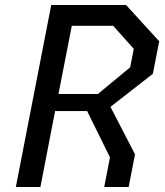

<svg xmlns="http://www.w3.org/2000/svg" viewBox="-20 -750 660 770"><path d="M43.5 0H142L201 -304.5H329.5L421 -119L398 0H496L521.5 -131L423 -321.5L593 -454L618.5 -584.5L485.5 -730H185.5ZM214.5 -373 268 -646.5H434L516.5 -554L502 -480L372.5 -373Z"/></svg>

Font: Monaspace Krypton
Style: Italic
Weight: 400
Italic angle: -11°
Designer: Riley Cran & the Lettermatic Team
Foundry: Lettermatic
Version: Version 1.101 (Monaspace Krypton)